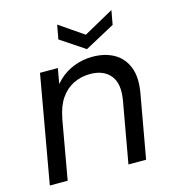

<svg xmlns="http://www.w3.org/2000/svg" viewBox="-111 -850 863 945"><g transform="rotate(-15 320.0 -378.0)"><path d="M26.4 0 123.2 -548.3H214.2L117.4 0ZM427 0 482.2 -310.2Q496.9 -394 462.5 -436.4Q428.1 -478.9 359.5 -478.9Q312.8 -478.9 273.8 -459.5Q234.8 -440.2 208.3 -401.2Q181.9 -362.2 171.4 -302.9L165.6 -409.5Q183.9 -456.6 218.6 -490Q253.4 -523.4 298.4 -540.7Q343.5 -558 391.9 -558Q455.5 -558 501.6 -532Q547.7 -506 568.2 -453.6Q588.7 -401.3 574.5 -322.6L517 0ZM389.8 -671 542.7 -755.8 529.6 -683.6 376.7 -601.1 253.1 -683.6 266.2 -755.8Z"/></g></svg>

Font: Poppins Variable
Style: Italic
Weight: 100
Italic angle: -10°
Designer: Jonny Pinhorn
Foundry: Indian Type Foundry
Version: Version 6.000